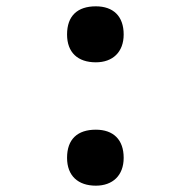

<svg xmlns="http://www.w3.org/2000/svg" viewBox="-20 -577 603 607"><path d="M283 -380C336 -380 371 -412 371 -468C371 -526 338 -557 283 -557C225 -557 192 -527 192 -468C192 -411 226 -380 283 -380ZM283 10C336 10 371 -22 371 -78C371 -136 338 -167 283 -167C225 -167 192 -137 192 -78C192 -21 227 10 283 10Z"/></svg>

Font: Noto Sans Mono SemiCondensed ExtraBold
Style: Regular
Weight: 800
Width: 4
Designer: Monotype Design Team
Foundry: Monotype Imaging Inc.
Version: Version 2.014